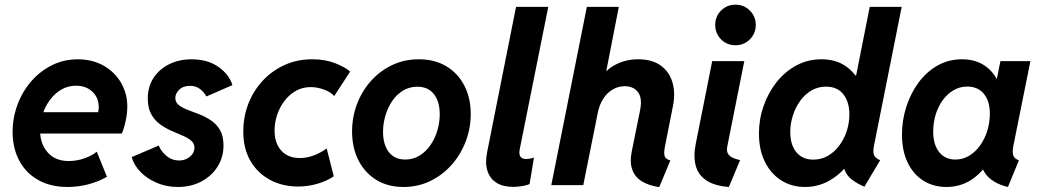

<svg xmlns="http://www.w3.org/2000/svg" viewBox="-20 -781 4386 810"><path d="M265.6 7.8Q193.4 7.8 141.4 -21.5Q89.4 -50.8 61.3 -103.3Q33.2 -155.8 33.2 -224.6Q33.2 -283.7 53.5 -338.6Q73.7 -393.6 110.8 -436.8Q147.9 -480 198.2 -505.4Q248.5 -530.8 308.1 -530.8Q369.6 -530.8 416.7 -504.2Q463.9 -477.5 490.5 -432.1Q517.1 -386.7 517.1 -331.1Q517.1 -311.5 513.9 -291Q510.7 -270.5 505.6 -251.7Q500.5 -232.9 494.1 -217.8H127.9L145 -307.6H394Q395.5 -313.5 396 -319.1Q396.5 -324.7 396.5 -329.1Q396.5 -369.1 369.6 -394.3Q342.8 -419.4 300.8 -419.4Q267.6 -419.4 239.7 -403.6Q211.9 -387.7 191.7 -360.8Q171.4 -334 160.2 -300.5Q148.9 -267.1 148.9 -232.4Q148.9 -174.8 180.9 -138.2Q212.9 -101.6 270 -101.6Q303.7 -101.6 336.2 -113Q368.7 -124.5 388.2 -141.1L431.2 -35.2Q395.5 -14.6 352.5 -3.4Q309.6 7.8 265.6 7.8Z M730.5 7.8Q682.1 7.8 641.1 -9.8Q600.1 -27.3 572.5 -55.9Q544.9 -84.5 535.6 -118.2L649.9 -167Q658.2 -144 681.6 -124Q705.1 -104 735.8 -104Q753.9 -104 768.6 -111.6Q783.2 -119.1 791.7 -131.3Q800.3 -143.6 800.3 -157.7Q800.3 -176.3 786.1 -188Q772 -199.7 749.5 -209.2Q727.1 -218.7 701.9 -229.7Q676.8 -240.7 654.3 -257.3Q631.8 -273.9 617.7 -299.8Q603.5 -325.7 603.5 -365.2Q603.5 -415.5 627.9 -452.6Q652.3 -489.7 694.1 -510.3Q735.8 -530.8 787.6 -530.8Q857.4 -530.8 902.6 -498Q947.8 -465.3 960.5 -421.9L850.6 -374Q841.8 -391.1 824.5 -405Q807.1 -418.9 781.3 -418.9Q752.9 -418.9 736.3 -402.8Q719.7 -386.7 719.7 -367.7Q719.7 -349.1 734.4 -337.6Q749 -326.2 772.2 -317.4Q795.4 -308.6 821.3 -298.6Q847.2 -288.6 870.4 -272.9Q893.6 -257.3 908.2 -232.2Q922.9 -207 922.9 -167.5Q922.9 -117.2 897.5 -77.4Q872.1 -37.6 828.6 -14.9Q785.2 7.8 730.5 7.8Z M1237.3 5.9Q1172.3 5.9 1119.9 -21.8Q1067.6 -49.5 1037 -101.4Q1006.4 -153.4 1006.4 -226.1Q1006.4 -288.3 1027.7 -343.3Q1049.1 -398.2 1088.3 -440.4Q1127.4 -482.6 1180.6 -506.8Q1233.7 -530.9 1297.1 -530.9Q1351.5 -530.9 1393.7 -514.5Q1435.8 -498 1457.2 -479L1389.9 -375.7Q1375 -392.9 1346.4 -403.3Q1317.8 -413.6 1290 -413.6Q1256.5 -413.6 1228.6 -397.9Q1200.7 -382.2 1180.5 -355.8Q1160.3 -329.5 1149.3 -296.7Q1138.3 -264 1138.3 -229.6Q1138.3 -194.7 1151 -168.7Q1163.7 -142.8 1187.5 -128.5Q1211.4 -114.2 1244.9 -114.2Q1276.1 -114.2 1306.8 -126.5Q1337.5 -138.8 1358.2 -154.9L1388.1 -37.1Q1358.2 -16.9 1318.2 -5.5Q1278.2 5.9 1237.3 5.9Z M1682.1 7.8Q1615.4 7.8 1566.8 -22.5Q1518.2 -52.9 1491.7 -105.7Q1465.3 -158.6 1465.3 -226.4Q1465.3 -286.8 1486 -341.6Q1506.7 -396.4 1544.6 -439Q1582.4 -481.6 1634 -506.3Q1685.5 -530.9 1747.2 -530.9Q1814.1 -530.9 1863.3 -501.2Q1912.4 -471.6 1939.1 -419.6Q1965.9 -367.7 1965.9 -300Q1965.9 -239.7 1944.8 -184.5Q1923.8 -129.2 1885.5 -85.9Q1847.3 -42.6 1795.4 -17.4Q1743.5 7.8 1682.1 7.8ZM1689.4 -107.9Q1722.9 -107.9 1750 -124.6Q1777 -141.3 1796.1 -169Q1815.1 -196.8 1825.2 -230.7Q1835.2 -264.7 1835.2 -298.9Q1835.2 -334.1 1824.4 -360.3Q1813.5 -386.6 1792.5 -400.9Q1771.5 -415.2 1740.8 -415.2Q1706.9 -415.2 1680 -398.6Q1653 -382 1634.3 -354.3Q1615.6 -326.6 1605.8 -292.9Q1595.9 -259.1 1595.9 -224.9Q1595.9 -189.7 1606.6 -163.3Q1617.2 -136.9 1638.1 -122.4Q1659 -107.9 1689.4 -107.9Z M2144.3 7.4Q2102.7 7.4 2075 -9.7Q2047.3 -26.9 2036.6 -59.4Q2025.9 -91.9 2034.8 -137.5L2157 -752H2293L2172.7 -151.7Q2164.4 -110.2 2199.6 -110.2Q2207.9 -110.2 2217.5 -112.2Q2227 -114.2 2232.7 -116.5L2214.2 -4.4Q2199.6 1.8 2179.8 4.6Q2160 7.4 2144.3 7.4Z M2761.1 8.4Q2717.1 2 2687.9 -15.9Q2658.8 -33.9 2647.4 -65.2Q2635.9 -96.5 2645.5 -143.6L2680.3 -315.4Q2690.7 -367.9 2671.3 -392.6Q2651.9 -417.3 2616.3 -417.3Q2588.4 -417.3 2564.9 -403.6Q2541.5 -389.9 2525.3 -365.1Q2509.2 -340.4 2502.3 -307L2440.7 0H2305.8L2455.8 -752H2590.6L2537.9 -482.2H2549.8L2501.1 -425Q2524.9 -479.7 2571.1 -505.3Q2617.3 -530.9 2671.7 -530.9Q2731.9 -530.9 2768.2 -504Q2804.6 -477.1 2817.2 -432.5Q2829.8 -387.8 2819.2 -334.6L2785.4 -164.2Q2779.4 -133.7 2784.5 -121.3Q2789.6 -108.8 2808.1 -104.2Z M3055 7.8Q2993.9 3 2959.7 -20Q2925.5 -43 2915 -82.3Q2904.5 -121.6 2915.4 -175.3L2984.6 -523.1H3120L3048.2 -163.2Q3044 -141.8 3052.8 -130.2Q3061.5 -118.6 3076 -113.3Q3090.4 -108.1 3102.3 -105.6ZM3082.9 -590.1Q3046.6 -590.1 3021.9 -615Q2997.3 -639.9 2997.3 -675.8Q2997.3 -711.7 3022 -736.4Q3046.6 -761.2 3082.8 -761.2Q3118.6 -761.2 3143.5 -736.4Q3168.4 -711.7 3168.4 -675.8Q3168.4 -639.9 3143.5 -615Q3118.6 -590.1 3082.9 -590.1Z M3626.7 6.7Q3599.1 -5.2 3579.7 -18.9Q3560.4 -32.6 3550 -50Q3539.6 -67.4 3539.1 -90.2L3562.9 -67.8H3508.8L3542.1 -126.1L3600 -406L3571.2 -463.1H3591.9L3649.2 -752H3784L3667.3 -167.2Q3662 -141 3666.9 -127.8Q3671.8 -114.7 3693.1 -104.9ZM3375.4 7.8Q3320.1 7.8 3276.2 -19.8Q3232.4 -47.3 3207.1 -97.9Q3181.8 -148.5 3181.8 -217.8Q3181.8 -277.7 3201.3 -333.6Q3220.7 -389.5 3255.9 -434.1Q3291.1 -478.6 3339.4 -504.8Q3387.8 -530.9 3445.5 -530.9Q3505.7 -530.9 3547.5 -502.1Q3589.3 -473.3 3611.3 -423.7Q3633.3 -374 3633.3 -310.8Q3633.3 -251.4 3614.4 -194.5Q3595.6 -137.6 3561 -92Q3526.5 -46.3 3479.3 -19.2Q3432.1 7.8 3375.4 7.8ZM3411.3 -107.6Q3445.5 -107.6 3473.5 -124Q3501.4 -140.4 3521.5 -167.9Q3541.6 -195.4 3552.5 -229.2Q3563.3 -263 3563.3 -297.7Q3563.3 -350.9 3537.9 -383.2Q3512.4 -415.5 3465 -415.5Q3430.5 -415.5 3402.6 -398.9Q3374.8 -382.2 3355.1 -354.6Q3335.4 -326.9 3324.7 -292.9Q3314 -258.9 3314 -224Q3314 -169.3 3339.9 -138.5Q3365.9 -107.6 3411.3 -107.6Z M3972.8 7.8Q3917.5 7.8 3875.1 -19Q3832.8 -45.9 3809 -95.6Q3785.2 -145.3 3785.2 -213.2Q3785.2 -273.5 3803.4 -330.2Q3821.6 -387 3854.9 -432.4Q3888.3 -477.8 3934.9 -504.3Q3981.6 -530.9 4038.5 -530.9Q4094.8 -530.9 4134.6 -503.9Q4174.4 -476.8 4192.6 -430.4L4122.1 -448.9H4239.9L4176.8 -405.2L4200.5 -523.1H4327L4255.6 -168.1Q4250.3 -142.8 4254.2 -127.2Q4258 -111.6 4278.5 -104.8L4232.3 7.8Q4200 0.5 4174.6 -14.8Q4149.2 -30.1 4135.1 -51.2Q4120.9 -72.4 4123.2 -96.4L4187.2 -65.2H4065.2L4155.8 -106.2Q4122.5 -50.7 4076.2 -21.4Q4029.9 7.8 3972.8 7.8ZM4010.5 -107.9Q4042.4 -107.9 4069.1 -124.2Q4095.8 -140.5 4115.2 -168Q4134.7 -195.5 4145.3 -229.9Q4155.9 -264.4 4155.9 -300.7Q4155.9 -354.7 4130.6 -385.3Q4105.3 -415.8 4061.1 -415.8Q4028.7 -415.8 4002.2 -400Q3975.6 -384.2 3956.4 -357.3Q3937.2 -330.5 3927 -296.5Q3916.9 -262.4 3916.9 -225.8Q3916.9 -171.2 3942 -139.5Q3967.2 -107.9 4010.5 -107.9Z"/></svg>

Font: Reddit Sans
Style: Italic
Weight: 400
Italic angle: -11.25°
Designer: Stephen Hutchings
Version: Version 1.013